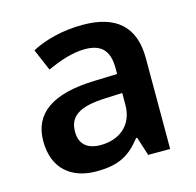

<svg xmlns="http://www.w3.org/2000/svg" viewBox="-87 -641 757 742"><g transform="rotate(-15 291.5 -270.5)"><path d="M305 -551C224 -551 153 -532 100 -504L137 -417C185 -439 238 -458 289 -458C349 -458 385 -432 385 -357V-333L293 -330C125 -325 42 -267 42 -156C42 -43 114 10 211 10C302 10 345 -16 392 -75H396L420 0H508V-364C508 -490 438 -551 305 -551ZM318 -254 385 -257V-210C385 -127 327 -84 253 -84C203 -84 170 -107 170 -159C170 -217 206 -250 318 -254Z"/></g></svg>

Font: Noto Sans Syriac SemiBold
Style: Regular
Weight: 600
Designer: Patrick Giasson and the Monotype Design Team
Foundry: Monotype Imaging Inc.
Version: Version 3.000